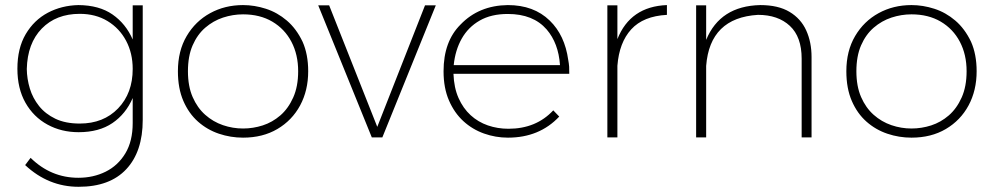

<svg xmlns="http://www.w3.org/2000/svg" viewBox="-20 -541 3914 756"><path d="M289.5 194.5Q170.5 194.5 79 109L100.5 80.5Q180.5 159 288.5 159Q347.5 159 396 135Q444.5 111 473.5 63Q502.5 15 502.5 -56.5V-155Q475.5 -92.5 422.8 -56.5Q370 -20.5 289.5 -20.5Q221.5 -20.5 166.8 -50.5Q112 -80.5 80.2 -136.5Q48.5 -192.5 48.5 -270.5Q48.5 -351 81.2 -406.5Q114 -462 168.2 -490.8Q222.5 -519.5 288.5 -521Q370.5 -520.5 423 -484Q475.5 -447.5 502.5 -385.5V-520H542V-69Q542 56 477.2 125.2Q412.5 194.5 289.5 194.5ZM294 -54.5Q387.5 -54.5 445 -114.2Q502.5 -174 502.5 -269.5Q502.5 -331.5 476.5 -380.5Q450.5 -429.5 403.5 -458Q356.5 -486.5 294 -486.5Q201 -486.5 144.5 -428.5Q88 -370.5 85.5 -269.5Q86 -230.5 97.5 -192.5Q109 -154.5 133.8 -123.5Q158.5 -92.5 198 -73.5Q237.5 -54.5 294 -54.5Z M937 1Q888 1 842 -14.5Q796 -30 759.8 -62Q723.5 -94 702 -143.5Q680.5 -193 680.5 -260.5Q680.5 -340.5 715 -399Q749.5 -457.5 807.5 -489.2Q865.5 -521 937 -521Q982 -521 1027 -506.5Q1072 -492 1109.5 -460Q1147 -428 1171.5 -376.5Q1193.5 -327 1193.5 -260.5Q1193.5 -185 1161.8 -126Q1130 -67 1072.2 -33Q1014.5 1 937 1ZM937 -35Q976.5 -35 1014.5 -47.2Q1052.5 -59.5 1083.8 -86.5Q1115 -113.5 1134.5 -157Q1154 -200.5 1154 -260.5Q1154 -326 1127.5 -376.5Q1101 -427 1052.2 -455.8Q1003.5 -484.5 937 -484.5Q897 -484.5 858.2 -471.8Q819.5 -459 788.2 -432Q757 -405 738.5 -362.5Q720 -320 720 -260.5Q720 -201.5 738.5 -159Q757 -116.5 788 -89Q819 -61.5 857.8 -48.2Q896.5 -35 937 -35Z M1485.5 0H1444L1233 -520H1276L1465.5 -41.5L1653.5 -520H1696Z M1980 1Q1931.5 1 1885.8 -15.2Q1840 -31.5 1804.5 -64Q1769 -96.5 1747.8 -145.5Q1726.5 -194.5 1726.5 -260.5Q1726.5 -378 1793.5 -444.5Q1865.5 -519.5 1979.5 -521Q2082 -521 2144.5 -460Q2204 -402.5 2217.5 -304.5Q2220 -291.5 2221 -278.5L2221.5 -250.5H1765.5Q1767.5 -195.5 1785.5 -155Q1803.5 -114.5 1833 -87.5Q1862.5 -60.5 1901 -47.2Q1939.5 -34 1982 -34Q2091 -34 2158.5 -106.5L2182 -82Q2104 1 1980 1ZM2185 -284.5Q2179 -371 2132.5 -425Q2079.5 -486 1979.5 -486Q1914 -486 1868.8 -460Q1823.5 -434 1798 -388.8Q1772.5 -343.5 1766.5 -284.5Z M2411 0H2371.5V-520H2411V-387Q2462 -515.5 2606 -521V-482.5Q2513 -477.5 2465.5 -425.5Q2418 -373.5 2411 -282Z M3175.5 0H3136.5V-310Q3136.5 -396 3090 -439.2Q3043.5 -482.5 2964.5 -482.5Q2775 -471 2760.5 -281.5V0H2721V-520H2760.5V-384Q2815.5 -517.5 2973.5 -521Q3044.5 -521 3089 -494.2Q3133.5 -467.5 3154.5 -421.2Q3175.5 -375 3175.5 -316.5Z M3569 1Q3520 1 3474 -14.5Q3428 -30 3391.8 -62Q3355.5 -94 3334 -143.5Q3312.5 -193 3312.5 -260.5Q3312.5 -340.5 3347 -399Q3381.5 -457.5 3439.5 -489.2Q3497.5 -521 3569 -521Q3614 -521 3659 -506.5Q3704 -492 3741.5 -460Q3779 -428 3803.5 -376.5Q3825.5 -327 3825.5 -260.5Q3825.5 -185 3793.8 -126Q3762 -67 3704.2 -33Q3646.5 1 3569 1ZM3569 -35Q3608.5 -35 3646.5 -47.2Q3684.5 -59.5 3715.8 -86.5Q3747 -113.5 3766.5 -157Q3786 -200.5 3786 -260.5Q3786 -326 3759.5 -376.5Q3733 -427 3684.2 -455.8Q3635.5 -484.5 3569 -484.5Q3529 -484.5 3490.2 -471.8Q3451.5 -459 3420.2 -432Q3389 -405 3370.5 -362.5Q3352 -320 3352 -260.5Q3352 -201.5 3370.5 -159Q3389 -116.5 3420 -89Q3451 -61.5 3489.8 -48.2Q3528.5 -35 3569 -35Z"/></svg>

Font: Argentum Novus ExtraLight
Style: Regular
Weight: 250
Designer: Julieta Ulanovsky (font) & Cristiano Sobral (main changes)
Foundry: Julieta Ulanovsky (font) & Cristiano Sobral (main changes)
Version: Version 3.00;November 27, 2020;FontCreator 13.0.0.2655 64-bi